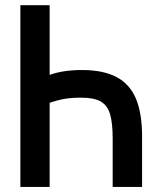

<svg xmlns="http://www.w3.org/2000/svg" viewBox="-20 -734 640 754"><path d="M175 -713.5V-440Q228 -459 302 -459Q386 -459 438 -431.2Q490 -403.5 514 -346.2Q538 -289 538 -198V0H422.5V-188.5Q422.5 -251.5 412.2 -285.8Q402 -320 375.8 -335.2Q349.5 -350.5 299 -350.5Q261.5 -350.5 234 -345.8Q206.5 -341 175 -330.5V0H60V-713.5Z"/></svg>

Font: JuliaMono ExtraBold
Style: Regular
Weight: 800
Monospace: yes
Designer: cormullion
Foundry: corm
Version: Version 0.055; ttfautohint (v1.8.4)